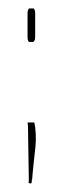

<svg xmlns="http://www.w3.org/2000/svg" viewBox="-20 -364 149 453"><path d="M60 -344V-343Q63 -340 63 -333V-277Q63 -270 61 -268L59 -265H48L46 -269Q45 -270 45 -277V-333Q45 -340 48 -343V-344ZM61 -75 63 -64Q65 -47 64.5 -32Q64 -17 62 -3Q60 14 59 25Q58 36 57 45L56 58V59L55 60V64Q55 67 54 68L52 69L49 68Q47 68 47.5 65.5Q48 63 48 61L46 -67Q46 -69 45.5 -71Q45 -73 45 -75Z"/></svg>

Font: Chathura Light
Style: Regular
Weight: 300
Designer: Appaji Ambarisha Darbha
Foundry: Aditya Fonts
Version: Version 1.002 2016